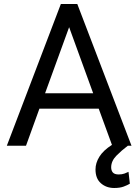

<svg xmlns="http://www.w3.org/2000/svg" viewBox="-20 -731 692 963"><path d="M14.2 0 285.2 -710.9H367.7L639.6 0H621.1Q589.8 23.4 563.7 50Q537.6 76.7 537.6 108.4Q537.6 124.5 546.1 134.3Q554.7 144 575.7 144Q591.8 144 604.5 139.4Q617.2 134.8 624.5 130.9L631.3 190.4Q619.1 197.8 600.3 204.8Q581.5 211.9 552.7 211.9Q513.2 211.9 486.1 188.2Q459 164.6 459 118.7Q459 86.4 478.5 54.9Q498 23.4 541.5 -4.4L475.1 -186H177.7L110.4 0ZM206.1 -263.2H447.3L326.7 -594.7Z"/></svg>

Font: Vazirmatn RD FD
Style: Regular
Weight: 400
Designer: Saber Rastikerdar
Foundry: Saber Rastikerdar
Version: Version 33.003